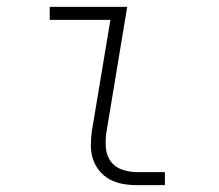

<svg xmlns="http://www.w3.org/2000/svg" viewBox="-20 -540 640 560"><path d="M380 0Q359 0 338.5 -3.5Q318 -7 300.5 -16.5Q283 -26 270.5 -41Q258 -56 251.5 -75Q245 -94 245 -115.5Q245 -137 248 -158L302 -482H125V-520H351L290 -152Q287 -129 289 -107Q291 -85 303.5 -68.5Q316 -52 337 -45Q358 -38 380 -38H461V0Z"/></svg>

Font: Iosevka SS04 XLt Ex
Style: Italic
Weight: 200
Width: 7
Italic angle: -9°
Monospace: yes
Designer: Belleve Invis
Foundry: Belleve Invis
Version: Version 19.0.0; ttfautohint (v1.8.4)